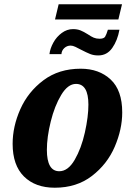

<svg xmlns="http://www.w3.org/2000/svg" viewBox="-20 -867 621 897"><path d="M39 -195Q39 -276 75 -357Q111 -438 183 -492Q255 -546 357 -546Q443 -546 497 -495.5Q551 -445 551 -342Q551 -263 516 -181.5Q481 -100 409.5 -45Q338 10 236 10Q145 10 92 -42.5Q39 -95 39 -195ZM393 -378Q393 -475 335 -475Q297 -475 266 -423.5Q235 -372 217 -299Q199 -226 199 -167Q199 -67 257 -67Q298 -67 329 -120.5Q360 -174 376.5 -248Q393 -322 393 -378ZM254 -847H550L533 -776H237ZM358 -635Q345 -642 332.5 -648Q320 -654 310 -654Q293 -654 280.5 -642.5Q268 -631 267 -614H211Q214 -640 229 -667.5Q244 -695 268.5 -713Q293 -731 321 -731Q341 -731 356 -725Q371 -719 390 -707Q406 -696 418 -691Q430 -686 445 -686Q465 -686 471 -695.5Q477 -705 484 -728H538Q529 -678 504.5 -643Q480 -608 439 -608Q418 -608 401.5 -614.5Q385 -621 358 -635Z"/></svg>

Font: Noto Serif NarrowExtraBold
Style: Italic
Weight: 800
Width: 4
Italic angle: -12°
Designer: Monotype Design Team
Foundry: Monotype Imaging Inc.
Version: Version 1.001